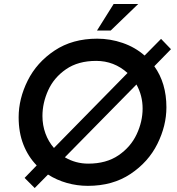

<svg xmlns="http://www.w3.org/2000/svg" viewBox="-20 -930 893 968"><path d="M758 -596Q819 -511 819 -389Q819 -296 773.5 -204.5Q728 -113 638 -53Q548 7 423 7Q369 7 317.5 -7.5Q266 -22 222 -50L155 18L104 -33L165 -96Q122 -140 98 -201Q74 -262 74 -339Q74 -432 119.5 -523.5Q165 -615 255 -675Q345 -735 470 -735Q536 -735 598.5 -713.5Q661 -692 709 -650L792 -734L842 -682ZM252 -184 623 -562Q555 -623 465 -623Q374 -623 313 -581Q252 -539 223 -475Q194 -411 194 -345Q194 -299 209 -257.5Q224 -216 252 -184ZM668 -504 307 -137Q361 -105 425 -105Q516 -105 577.5 -147Q639 -189 669 -253Q699 -317 699 -383Q699 -448 668 -504ZM538 -776H469L553 -910H677Z"/></svg>

Font: Josefin Sans SemiBold
Style: Italic
Weight: 600
Italic angle: -7°
Designer: Santiago Orozco
Foundry: Typemade
Version: Version 2.000